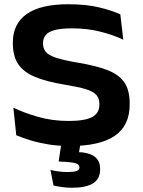

<svg xmlns="http://www.w3.org/2000/svg" viewBox="-20 -673 672 904"><path d="M308.5 14.5Q254 14.5 207 6.8Q160 -1 122 -12.8Q84 -24.5 56.5 -36.5L43 -166Q91 -142.5 158.5 -123Q226 -103.5 302.5 -103.5Q380 -103.5 414 -122Q448 -140.5 448 -180V-183.5Q448 -210 433.5 -226.2Q419 -242.5 383.8 -253.2Q348.5 -264 287 -274Q200.5 -288 146 -310.5Q91.5 -333 66 -370.8Q40.5 -408.5 40.5 -468.5V-473Q40.5 -561 105.8 -607Q171 -653 301.5 -653Q385.5 -653 445.5 -638.5Q505.5 -624 546.5 -605.5L560.5 -486Q512.5 -509 451.2 -524.2Q390 -539.5 319 -539.5Q266.5 -539.5 236.8 -531.2Q207 -523 194.8 -507.2Q182.5 -491.5 182.5 -469.5V-468.5Q182.5 -445.5 195 -429.5Q207.5 -413.5 242.2 -401.8Q277 -390 343.5 -378.5Q428.5 -364.5 483.2 -344Q538 -323.5 564.2 -286.8Q590.5 -250 590.5 -186.5V-180.5Q590.5 -82 520.8 -33.8Q451 14.5 308.5 14.5ZM361.5 -11 346.5 75 295 43Q306 42.5 317 42.2Q328 42 338.5 42.5Q398.5 44 425 64Q451.5 84 451.5 121.5V124.5Q451.5 169 418.2 190Q385 211 319.5 211Q295.5 211 272.2 207.8Q249 204.5 232 200.5L217.5 127Q235.5 131.5 256 134.2Q276.5 137 298 137Q325.5 137 339.8 132.2Q354 127.5 354 115.5V114.5Q354 101 335.5 95.5Q317 90 266 88Q261.5 87.5 259.2 87.5Q257 87.5 256 87.5L271 -11Z"/></svg>

Font: AnekLatin_SemiExpandedSemiBold
Style: Regular
Weight: 600
Width: 6
Designer: Yesha Goshar
Foundry: Ek Type
Version: Version 1.003